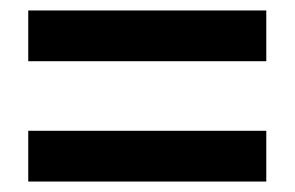

<svg xmlns="http://www.w3.org/2000/svg" viewBox="-20 -514 563 367"><path d="M34 -397V-494H489V-397ZM34 -167V-264H489V-167Z"/></svg>

Font: Assistant
Style: Bold
Weight: 700
Designer: Hebrew By Ben Nathan, Latin by Paul Hunt
Version: Version 3.000